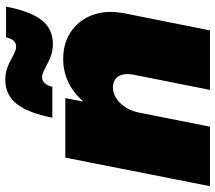

<svg xmlns="http://www.w3.org/2000/svg" viewBox="-64 -750 814 726"><g transform="rotate(-90 343.0 -387.0)"><path d="M540 -594Q515 -594 496 -601Q477 -608 453 -621Q449 -623 436.5 -629Q424 -635 415 -635Q387 -635 378 -596H261Q279 -688 313.5 -731Q348 -774 404 -774Q428 -774 448 -767Q468 -760 491 -747Q516 -733 528 -733Q543 -733 551.5 -742Q560 -751 565 -771H681Q663 -678 629.5 -636Q596 -594 540 -594ZM661 -375Q661 -353 656 -325L591 0H366L424 -291Q426 -305 426 -312Q426 -338 412.5 -352.5Q399 -367 375 -367Q343 -367 315.5 -338.5Q288 -310 280 -267L227 0H2L110 -547H335L322 -479Q389 -555 483 -555Q536 -555 576 -532Q616 -509 638.5 -468Q661 -427 661 -375Z"/></g></svg>

Font: TypoPRO Montserrat
Style: Italic
Weight: 900
Italic angle: -11.3°
Designer: Julieta Ulanovsky
Foundry: Julieta Ulanovsky
Version: Version 6.001